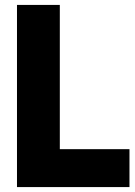

<svg xmlns="http://www.w3.org/2000/svg" viewBox="-20 -760 548 780"><path d="M49 0V-740H223V-154H506V0Z"/></svg>

Font: Encode Sans Cnd XBd
Style: Regular
Weight: 800
Width: 3
Designer: Multiple Designers
Foundry: Impallari Type
Version: Version 3.002; ttfautohint (v1.8.3) -l 8 -r 50 -G 200 -x 14 